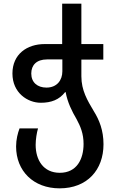

<svg xmlns="http://www.w3.org/2000/svg" viewBox="-20 -780 639 1050"><path d="M306 250C457 250 546 149 546 9C546 -67 523 -124 493 -172C458 -231 425 -285 425 -363V-454H545V-539H425V-760H320V-539H224C128 -539 48 -484 48 -378C48 -272 131 -218 203 -218C261 -218 304 -235 336 -276H339C349 -221 373 -172 399 -128C420 -89 437 -49 437 7C437 89 401 165 307 165C217 165 175 95 175 12C175 -17 181 -55 188 -78H87C77 -52 68 -17 68 21C68 155 163 250 306 250ZM234 -301C185 -301 151 -329 151 -378C151 -424 180 -455 237 -455H321V-390C321 -342 292 -301 234 -301Z"/></svg>

Font: Noto Sans Georgian Medium
Style: Regular
Weight: 500
Designer: Monotype Design Team, Akaki Razmadze
Foundry: Google LLC
Version: Version 2.005